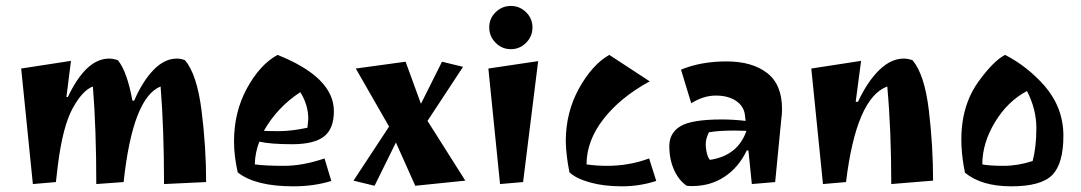

<svg xmlns="http://www.w3.org/2000/svg" viewBox="-20 -620 3709 659"><path d="M354.5 -418.9Q369.1 -418.9 384.8 -413.1Q416 -375 434.6 -274.4H440.4Q469.7 -341.8 507.3 -380.4Q544.9 -418.9 586.9 -418.9Q601.6 -418.9 615.2 -413.1Q656.2 -364.3 671.9 -239.7Q687.5 -115.2 687.5 4.9L543 11.7Q543 -177.7 531.2 -323.2Q435.5 -285.2 404.3 4.9L310.5 11.7Q310.5 -177.7 298.8 -323.2Q262.7 -309.6 229 -247.6Q195.3 -185.5 178.7 -53.7L171.9 4.9L92.8 11.7L52.7 -384.8L223.6 -411.1L208 -287.1H212.9Q275.4 -418.9 354.5 -418.9Z M932.6 -431.6Q1126 -354.5 1126 -238.3Q1126 -177.7 1091.8 -151.4Q1057.6 -125 982.9 -125Q908.2 -125 870.1 -133.8Q855.5 -96.7 854.5 -55.7Q890.6 -50.8 955.1 -50.8Q1019.5 -50.8 1093.8 -76.2L1117.2 1Q1058.6 19.5 986.3 19.5Q856.4 19.5 795.9 -28.3Q783.2 -85 783.2 -134.8Q783.2 -235.4 827.6 -316.9Q872.1 -398.4 932.6 -431.6ZM885.7 -170.9Q895.5 -169.9 938 -169.9Q980.5 -169.9 1035.2 -181.6Q1037.1 -196.3 1038.1 -211.9Q1038.1 -259.8 1010.7 -303.7Q930.7 -251 885.7 -170.9Z M1193.4 0 1315.4 -185.5 1201.2 -384.8 1372.1 -408.2 1424.8 -263.7 1497.1 -408.2 1569.3 -390.6 1447.3 -205.1 1577.1 0 1405.3 17.6 1338.9 -130.9 1265.6 17.6Z M1696.3 11.7 1656.2 -384.8 1827.1 -410.2 1775.4 4.9ZM1681.2 -473.1Q1659.2 -495.1 1659.2 -525.9Q1659.2 -556.6 1681.2 -578.1Q1703.1 -599.6 1733.4 -599.6Q1763.7 -599.6 1785.6 -578.1Q1807.6 -556.6 1807.6 -525.9Q1807.6 -495.1 1785.6 -473.1Q1763.7 -451.2 1733.4 -451.2Q1703.1 -451.2 1681.2 -473.1Z M2063.5 -50.8Q2139.6 -50.8 2208 -76.2L2232.4 1Q2175.8 19.5 2114.3 19.5Q2052.7 19.5 2005.4 6.3Q1958 -6.8 1934.6 -28.3Q1922.9 -85.9 1921.9 -134.8Q1921.9 -234.4 1967.3 -316.4Q2012.7 -398.4 2071.3 -431.6L2210 -340.8Q2109.4 -286.1 2051.3 -211.4Q1993.2 -136.7 1993.2 -55.7Q2027.3 -50.8 2063.5 -50.8Z M2356.4 18.6Q2342.8 18.6 2336.9 17.6Q2309.6 -1 2293.5 -37.1Q2277.3 -73.2 2277.3 -118.7Q2277.3 -164.1 2315.9 -187Q2354.5 -210 2458 -210Q2496.1 -210 2539.1 -205.1L2537.1 -222.7Q2534.2 -254.9 2506.8 -273.4Q2479.5 -292 2437 -292Q2394.5 -292 2352.5 -265.6L2317.4 -380.9Q2385.7 -409.2 2473.6 -409.2Q2561.5 -409.2 2612.8 -369.6Q2664.1 -330.1 2664.1 -246.1Q2664.1 -226.6 2662.1 -215.8L2640.6 4.9L2560.5 11.7L2548.8 -103.5H2543Q2515.6 -45.9 2467.3 -13.7Q2418.9 18.6 2356.4 18.6ZM2542 -170.9 2500 -171.9Q2447.3 -171.9 2413.1 -166Q2402.3 -143.6 2402.3 -126Q2402.3 -108.4 2406.7 -92.3Q2411.1 -76.2 2417 -71.3Q2512.7 -85.9 2542 -170.9Z M3082 -418.9Q3096.7 -418.9 3112.3 -413.1Q3153.3 -364.3 3168 -242.2Q3182.6 -120.1 3182.6 0L3039.1 11.7Q3039.1 -172.9 3025.4 -323.2Q2918.9 -284.2 2883.8 4.9L2804.7 11.7L2764.6 -384.8L2935.5 -411.1L2917 -270.5H2924.8Q2957 -339.8 2997.6 -379.4Q3038.1 -418.9 3082 -418.9Z M3565.4 -325.2Q3629.9 -250 3629.9 -154.3Q3629.9 -58.6 3591.8 -19.5Q3553.7 19.5 3451.2 19.5Q3348.6 19.5 3292 -27.3Q3252.9 -218.8 3336.9 -337.9Q3389.6 -411.1 3429.7 -431.6Q3505.9 -392.6 3565.4 -325.2ZM3524.4 -67.4Q3537.1 -116.2 3537.1 -180.7Q3537.1 -245.1 3504.9 -307.6Q3438.5 -272.5 3395 -200.7Q3351.6 -128.9 3351.6 -55.7Q3377 -50.8 3425.3 -50.8Q3473.6 -50.8 3524.4 -67.4Z"/></svg>

Font: Ravi Prakash
Style: Regular
Weight: 400
Designer: Appaji Ambarisha Darbha
Version: Version 1.0.4; ttfautohint (v1.2.42-39fb)